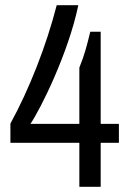

<svg xmlns="http://www.w3.org/2000/svg" viewBox="-20 -718 496 738"><path d="M281 -698H198C158 -542 92 -374 20 -243V-169H285V0H367V-169H437V-242H367V-596H327C314 -543 305 -507 285 -458V-242H97C135 -297 243 -514 281 -698Z"/></svg>

Font: Archivo Narrow
Style: Regular
Weight: 400
Designer: Hector Gatti
Foundry: Omnibus-Type
Version: Version 1.003;PS 001.003;hotconv 1.0.70;makeotf.lib2.5.58329